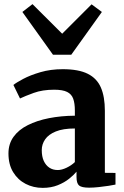

<svg xmlns="http://www.w3.org/2000/svg" viewBox="-20 -900 600 931"><path d="M187 11Q142 11 104.2 -8.5Q66.5 -28 43.8 -65.2Q21 -102.5 21 -156Q21 -202.5 45.8 -236.8Q70.5 -271 114.8 -293.2Q159 -315.5 217.5 -327Q276 -338.5 343 -339V-364Q343 -399 335 -421.2Q327 -443.5 305.5 -454.2Q284 -465 242.5 -465Q186 -465 143.5 -449.5Q101 -434 77 -422.5L45 -488Q58 -499 92.2 -517.2Q126.5 -535.5 176 -550Q225.5 -564.5 284.5 -564.5Q361 -564.5 405.5 -542.2Q450 -520 469.2 -475.5Q488.5 -431 488.5 -362.5V-62L540 -61.5V-5Q529 -2.5 506.8 1Q484.5 4.5 459 7.2Q433.5 10 412.5 10Q376 10 363.5 -0.5Q351 -11 351 -42V-67.5Q338.5 -52 315.5 -33.5Q292.5 -15 260.2 -2Q228 11 187 11ZM260 -75.5Q279.5 -75.5 303 -86.8Q326.5 -98 343 -114V-277Q286 -277 250.5 -262.5Q215 -248 198.8 -224.2Q182.5 -200.5 182.5 -172Q182.5 -141 192.2 -119.8Q202 -98.5 219.2 -87Q236.5 -75.5 260 -75.5ZM237 -634.5 88.5 -842 137.5 -880 281.5 -736.5 424 -879 474 -842 325.5 -634.5Z"/></svg>

Font: Merriweather 28pt ExtraBold
Style: Regular
Weight: 800
Version: Version 2.100